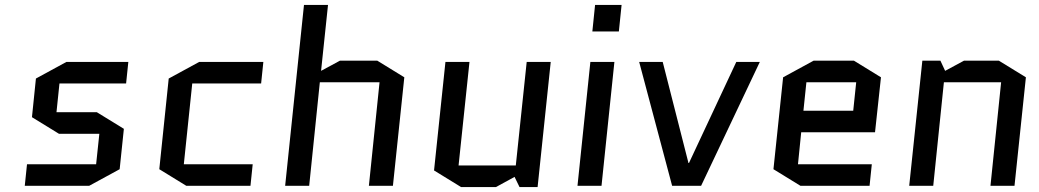

<svg xmlns="http://www.w3.org/2000/svg" viewBox="-20 -750 4195 775"><path d="M480 -230 463 -67 340 0H80L89 -87H368L381 -210H218L109 -277L125 -433L248 -500H498L489 -413H220L208 -297H371Z M756 -413 722 -87H1000L991 0H732L623 -67L661 -433L784 -500H1043L1034 -413Z M1228 0H1131L1207 -730H1304L1276 -464L1352 -505H1503L1612 -438L1566 0H1469L1512 -418H1271Z M1732 -62 1778 -500H1875L1831 -82H2062L2106 -500H2203L2150 5H2077L2057 -36L1982 5H1841Z M2460 -500 2408 0H2311L2363 -500ZM2371 -623 2382 -730H2489L2478 -623Z M2655 -500 2759 -92H2761L2952 -500H3047L2810 0H2693L2560 -500Z M3499 -87 3490 0H3211L3102 -67L3141 -438L3264 -505H3427L3536 -438L3512 -216H3214L3201 -87ZM3235 -418 3223 -303H3424L3436 -418Z M4121 -438 4075 0H3978L4021 -418H3790L3747 0H3650L3703 -505H3776L3795 -464L3871 -505H4012Z"/></svg>

Font: Quantico
Style: Italic
Weight: 400
Italic angle: -12°
Designer: Matt Desmond
Foundry: MADtype
Version: Version 2.002